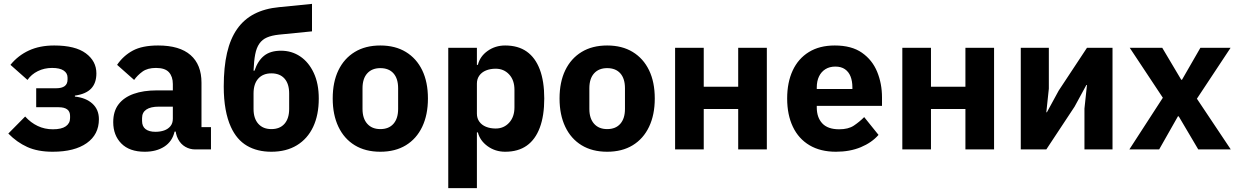

<svg xmlns="http://www.w3.org/2000/svg" viewBox="-20 -772 6397 992"><path d="M252 12Q175 12 121 -12.5Q67 -37 23 -82L110 -170Q139 -138 175 -121Q211 -104 253 -104Q298 -104 320 -119.5Q342 -135 342 -162V-173Q342 -196 327 -207Q312 -218 283 -218H167V-316H270Q299 -316 314 -327Q329 -338 329 -361V-371Q329 -394 309 -407.5Q289 -421 249 -421Q209 -421 175.5 -404.5Q142 -388 122 -359L34 -437Q73 -485 129 -511Q185 -537 260 -537Q369 -537 423.5 -496.5Q478 -456 478 -393Q478 -343 451 -314.5Q424 -286 367 -278V-273Q424 -267 457.5 -236.5Q491 -206 491 -156Q491 -77 428 -32.5Q365 12 252 12Z M1070 0H988Q961 0 937.5 -13.5Q914 -27 900 -53.5Q886 -80 886 -117V-130L918 -92H882Q870 -41 829 -14.5Q788 12 728 12Q649 12 607 -30.5Q565 -73 565 -141Q565 -197 592.5 -233Q620 -269 670.5 -287Q721 -305 790 -305H873V-338Q873 -376 853 -398.5Q833 -421 786 -421Q742 -421 716 -402Q690 -383 673 -359L585 -437Q617 -484 666 -510.5Q715 -537 797 -537Q908 -537 964.5 -487.5Q1021 -438 1021 -345V-115H1070ZM873 -221H801Q758 -221 736 -206Q714 -191 714 -162V-147Q714 -119 732 -105Q750 -91 783 -91Q808 -91 828 -98Q848 -105 860.5 -120Q873 -135 873 -159Z M1382 12Q1309 12 1256 -19Q1203 -50 1173 -116Q1155 -155 1145.5 -207.5Q1136 -260 1136 -325Q1136 -425 1153 -498.5Q1170 -572 1205 -622Q1240 -672 1294 -700Q1348 -728 1422 -735L1592 -752V-610L1421 -593Q1384 -589 1359.5 -578.5Q1335 -568 1320 -546.5Q1305 -525 1298.5 -491Q1292 -457 1290 -407H1295Q1312 -458 1344.5 -484Q1377 -510 1432 -510Q1487 -510 1531 -480.5Q1575 -451 1601 -395.5Q1627 -340 1627 -263Q1627 -178 1598 -116.5Q1569 -55 1514 -21.5Q1459 12 1382 12ZM1382 -105Q1426 -105 1450 -132.5Q1474 -160 1474 -209V-289Q1474 -339 1450 -366Q1426 -393 1382 -393Q1339 -393 1314.5 -366Q1290 -339 1290 -289V-209Q1290 -160 1314.5 -132.5Q1339 -105 1382 -105Z M1945 12Q1868 12 1813 -21.5Q1758 -55 1728.5 -117Q1699 -179 1699 -263Q1699 -348 1728.5 -409Q1758 -470 1813 -503.5Q1868 -537 1945 -537Q2022 -537 2077 -503.5Q2132 -470 2161.5 -409Q2191 -348 2191 -263Q2191 -179 2161.5 -117Q2132 -55 2077 -21.5Q2022 12 1945 12ZM1945 -105Q1989 -105 2013 -132.5Q2037 -160 2037 -209V-316Q2037 -366 2013 -393Q1989 -420 1945 -420Q1902 -420 1877.5 -393Q1853 -366 1853 -316V-209Q1853 -160 1877.5 -132.5Q1902 -105 1945 -105Z M2296 200V-525H2444V-437H2449Q2460 -481 2499.5 -509Q2539 -537 2590 -537Q2657 -537 2701.5 -505.5Q2746 -474 2769 -413Q2792 -352 2792 -263Q2792 -174 2769 -112.5Q2746 -51 2701.5 -19.5Q2657 12 2590 12Q2539 12 2499.5 -16.5Q2460 -45 2449 -88H2444V200ZM2541 -108Q2583 -108 2610.5 -138Q2638 -168 2638 -217V-308Q2638 -358 2610.5 -387.5Q2583 -417 2541 -417Q2513 -417 2491 -408Q2469 -399 2456.5 -381.5Q2444 -364 2444 -340V-185Q2444 -161 2456.5 -143.5Q2469 -126 2491 -117Q2513 -108 2541 -108Z M3117 12Q3040 12 2985 -21.5Q2930 -55 2900.5 -117Q2871 -179 2871 -263Q2871 -348 2900.5 -409Q2930 -470 2985 -503.5Q3040 -537 3117 -537Q3194 -537 3249 -503.5Q3304 -470 3333.5 -409Q3363 -348 3363 -263Q3363 -179 3333.5 -117Q3304 -55 3249 -21.5Q3194 12 3117 12ZM3117 -105Q3161 -105 3185 -132.5Q3209 -160 3209 -209V-316Q3209 -366 3185 -393Q3161 -420 3117 -420Q3074 -420 3049.5 -393Q3025 -366 3025 -316V-209Q3025 -160 3049.5 -132.5Q3074 -105 3117 -105Z M3468 0V-525H3616V-324H3794V-525H3942V0H3794V-209H3616V0Z M4299 12Q4219 12 4162.5 -21.5Q4106 -55 4076.5 -117Q4047 -179 4047 -263Q4047 -346 4075.5 -407.5Q4104 -469 4159 -503Q4214 -537 4293 -537Q4380 -537 4433.5 -499.5Q4487 -462 4512 -401Q4537 -340 4537 -269V-225H4200V-217Q4200 -165 4228.5 -134.5Q4257 -104 4316 -104Q4363 -104 4391.5 -123Q4420 -142 4445 -167L4519 -75Q4484 -35 4427.5 -11.5Q4371 12 4299 12ZM4296 -428Q4266 -428 4244.5 -414.5Q4223 -401 4211.5 -377Q4200 -353 4200 -320V-312H4384V-321Q4384 -353 4374.5 -377Q4365 -401 4345.5 -414.5Q4326 -428 4296 -428Z M4642 0V-525H4790V-324H4968V-525H5116V0H4968V-209H4790V0Z M5254 0V-525H5399V-314L5386 -192H5389L5450 -304L5596 -525H5728V0H5583V-211L5596 -333H5593L5532 -221L5386 0Z M5815 0 5988 -267 5817 -525H5985L6083 -360H6087L6182 -525H6338L6164 -262L6339 0H6171L6070 -171H6066L5969 0Z"/></svg>

Font: IBM Plex Sans
Style: Regular
Weight: 400
Designer: Mike Abbink, Paul van der Laan, Pieter van Rosmalen
Foundry: Bold Monday
Version: Version 3.201